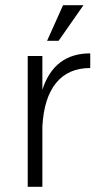

<svg xmlns="http://www.w3.org/2000/svg" viewBox="-20 -714 381 734"><path d="M221 -694H299L204 -558H160ZM86 0V-500H142V-371Q187 -510 325 -510V-454Q241 -454 194.5 -397Q148 -340 142 -231V0Z"/></svg>

Font: Haskoy Light
Style: Regular
Weight: 300
Designer: Ertekin Erdin
Foundry: Ertekin Erdin
Version: Version 2.000; ttfautohint (v1.8.4.7-5d5b)